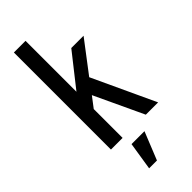

<svg xmlns="http://www.w3.org/2000/svg" viewBox="-308 -789 1049 1049"><g transform="rotate(-45 216.5 -265.0)"><path d="M336.5 0 203.5 -284 147.5 -210.5V-344.5L306 -545.5H401L262.5 -363.5L431.5 0ZM67 0V-750H157V0ZM142 220 167.5 58.5H267.5L202.5 220Z"/></g></svg>

Font: Mohave Medium
Style: Regular
Weight: 500
Designer: Gumpita Rahayu
Foundry: Tokotype
Version: Version 2.003